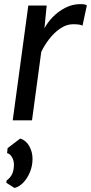

<svg xmlns="http://www.w3.org/2000/svg" viewBox="-20 -584 442 932"><path d="M135.4 0H41.8L117.4 -557H206.5L195.7 -446.6Q210.4 -474.7 236.6 -501.7Q262.8 -528.7 297.1 -546.3Q331.4 -564 370.2 -564Q394.7 -564 401.6 -558L380.5 -459.5Q374.3 -463.1 362.7 -464.8Q351.1 -466.4 334.8 -466.4Q302.9 -466.4 272.9 -446Q242.9 -425.6 218.9 -394.5Q194.9 -363.4 180.2 -331.7ZM50.1 328.4 10.7 303.2 12.3 291.9Q31 278.3 39.2 259.9Q47.3 241.6 47.6 217.1Q48.2 196.6 38.6 179.7Q29.1 162.7 14.4 159.1L17 134.9L78.2 88.5Q106.1 96.9 122 125.3Q137.9 153.7 137.9 187Q137.9 221.5 125.2 251.9Q112.6 282.3 92.5 302.9Q72.4 323.5 50.1 328.4Z"/></svg>

Font: Merriweather Sans Variable Regular
Style: Italic
Weight: 300
Italic angle: -8°
Designer: Eben Sorkin
Foundry: Eben Sorkin
Version: Version 2.001